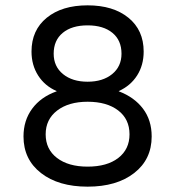

<svg xmlns="http://www.w3.org/2000/svg" viewBox="-20 -689 656 719"><path d="M518 -496Q518 -445 493.5 -406.5Q469 -368 425 -348V-347Q483 -325 515.5 -282Q548 -239 548 -178Q548 -92 482.5 -41Q417 10 308 10Q199 10 133.5 -41Q68 -92 68 -178Q68 -238 100.5 -282Q133 -326 192 -347V-348Q148 -367 123 -406Q98 -445 98 -496Q98 -576 155 -622.5Q212 -669 308 -669Q404 -669 461 -622.5Q518 -576 518 -496ZM181 -488Q181 -440 216 -411.5Q251 -383 308 -383Q365 -383 400 -411.5Q435 -440 435 -488Q435 -538 401 -566Q367 -594 308 -594Q249 -594 215 -566Q181 -538 181 -488ZM308 -65Q381 -65 423 -97.5Q465 -130 465 -186Q465 -243 422.5 -275.5Q380 -308 308 -308Q237 -308 194 -275Q151 -242 151 -186Q151 -130 193.5 -97.5Q236 -65 308 -65Z"/></svg>

Font: Work Sans
Style: Regular
Weight: 400
Designer: Wei Huang
Foundry: Wei Huang
Version: Version 1.032;PS 001.032;hotconv 1.0.70;makeotf.lib2.5.58329